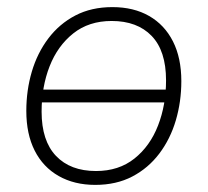

<svg xmlns="http://www.w3.org/2000/svg" viewBox="-20 -512 584 540"><path d="M248 8Q189 8 145 -17Q101 -42 77.5 -88.5Q54 -135 54 -200Q54 -258 69.5 -310.5Q85 -363 116 -404Q147 -445 192 -468.5Q237 -492 296 -492Q356 -492 399.5 -467Q443 -442 466.5 -395.5Q490 -349 490 -284Q490 -226 474.5 -173.5Q459 -121 428 -80Q397 -39 352 -15.5Q307 8 248 8ZM250 -31Q314 -31 358 -66Q402 -101 424.5 -159Q447 -217 447 -286Q447 -369 406.5 -411Q366 -453 294 -453Q230 -453 186 -418Q142 -383 119.5 -325.5Q97 -268 97 -198Q97 -116 137.5 -73.5Q178 -31 250 -31ZM75 -224 81 -260H471L465 -224Z"/></svg>

Font: Nunito ExtraLight
Style: Italic
Weight: 200
Italic angle: -9°
Designer: Vernon Adams
Foundry: Vernon Adams
Version: Version 3.602